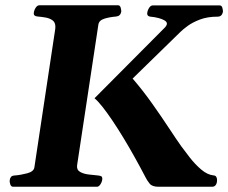

<svg xmlns="http://www.w3.org/2000/svg" viewBox="-20 -713 871 733"><path d="M30.3 0Q22 0 19 -9.8Q16.1 -19.5 17.1 -24.9Q18.1 -32.7 22 -37.6Q25.9 -42.5 35.6 -43Q59.6 -44.9 84.2 -51.5Q108.9 -58.1 111.3 -74.2L190.9 -602.5Q191.4 -605.5 191.4 -610.8Q191.4 -627.9 180.2 -635.7Q168.9 -643.6 153.3 -646.2Q137.7 -648.9 124 -649.9Q108.9 -651.4 108.9 -660.6Q108.9 -670.9 115.2 -681.9Q121.6 -692.9 130.4 -692.9H430.2Q438.5 -692.9 440.9 -683.1Q443.4 -673.3 442.9 -668Q439.5 -651.4 423.3 -649.9Q398.4 -647.9 378.2 -641.6Q357.9 -635.3 355.5 -618.7L274.4 -82.5Q272 -64.9 285.2 -57.1Q298.3 -49.3 318.1 -46.9Q337.9 -44.4 355 -43Q363.3 -42 366.9 -39.8Q370.6 -37.6 370.6 -30.8Q370.6 -21.5 364.3 -10.7Q357.9 0 350.1 0ZM585.4 0Q561 0 551.5 -11.7Q542 -23.4 536.6 -34.2Q516.1 -73.7 494.1 -113Q472.2 -152.3 450.2 -188.5Q428.2 -224.6 407.7 -254.9Q387.2 -285.2 370.1 -306.6Q353 -328.1 340.8 -337.9L609.9 -608.4Q617.2 -616.7 617.2 -622.6Q617.2 -629.4 608.6 -634.8Q600.1 -640.1 585.7 -644Q571.3 -647.9 554.2 -649.4Q542 -650.9 542 -660.6Q542 -670.4 548.3 -681.4Q554.7 -692.4 563.5 -692.4H818.4Q826.7 -692.4 829.1 -682.6Q831.5 -672.9 831.1 -667.5Q827.1 -649.4 811 -649.4Q772 -649.4 743.2 -638.4Q714.4 -627.4 695.8 -613.5Q677.2 -599.6 668.9 -591.3L486.3 -413.1Q525.9 -367.2 561.8 -316.4Q597.7 -265.6 626.2 -222.2Q654.8 -178.7 671.9 -154.8Q684.6 -137.2 704.6 -111.6Q724.6 -85.9 748 -65.9Q771.5 -45.9 794.4 -43.5Q802.7 -43 805.7 -37.8Q808.6 -32.7 808.6 -25.9Q808.6 -13.7 803.7 -6.8Q798.8 0 789.6 0Z"/></svg>

Font: Gelasio
Style: Italic
Weight: 400
Italic angle: -8.5°
Designer: Eben Sorkin
Foundry: Eben Sorkin
Version: Version 1.008